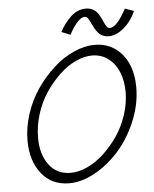

<svg xmlns="http://www.w3.org/2000/svg" viewBox="-58 -919 777 968"><g transform="rotate(-5 330.0 -435.0)"><path d="M524.9 -762.2Q516.1 -762.2 510 -770Q503.9 -777.8 497.1 -793.9Q480.5 -831.5 468.8 -845.2Q446.3 -870.1 412.1 -870.1Q370.6 -870.1 336.9 -838.9Q303.2 -807.6 279.8 -763.2L325.2 -745.1Q336.9 -771.5 360.1 -800.3Q383.3 -829.1 403.8 -829.1Q413.6 -829.1 420.2 -819.3Q426.8 -809.6 436 -789.1Q442.9 -774.4 448.5 -764.9Q454.1 -755.4 463.6 -744.1Q473.1 -732.9 486.6 -727.1Q500 -721.2 517.1 -721.2Q554.7 -721.2 593.8 -754.4Q632.8 -787.6 653.8 -836.9L608.9 -853Q561 -762.2 524.9 -762.2ZM253.9 0Q317.9 0 386 -38.3Q454.1 -76.7 508.3 -138.4Q562.5 -200.2 597.2 -284.2Q631.8 -368.2 631.8 -453.1Q631.8 -519.5 609.4 -571.5Q586.9 -623.5 543.2 -653.8Q499.5 -684.1 440.9 -684.1Q389.6 -684.1 335 -659.7Q280.3 -635.3 232.2 -591.6Q184.1 -547.9 145.5 -492.2Q106.9 -436.5 84.5 -368.2Q62 -299.8 62 -231.9Q62 -130.4 113.5 -65.2Q165 0 253.9 0ZM422.9 -631.8Q470.2 -631.8 505.6 -604.7Q541 -577.6 558.6 -533.4Q576.2 -489.3 576.2 -435.1Q576.2 -377 557.1 -318.8Q538.1 -260.7 505.9 -213.6Q473.6 -166.5 434.1 -129.6Q394.5 -92.8 350.1 -72.3Q305.7 -51.8 265.1 -51.8Q195.8 -51.8 156 -104.7Q116.2 -157.7 116.2 -241.2Q116.2 -301.8 135 -361.6Q153.8 -421.4 185.8 -469Q217.8 -516.6 257.1 -554Q296.4 -591.3 339.8 -611.6Q383.3 -631.8 422.9 -631.8Z"/></g></svg>

Font: Comic Neue Angular
Style: Italic
Weight: 400
Italic angle: -12°
Designer: Craig Rozynski
Foundry: Craig Rozynski
Version: Version 2.003